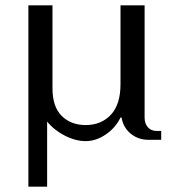

<svg xmlns="http://www.w3.org/2000/svg" viewBox="-20 -520 650 717"><path d="M176 -500V-190Q176 -121 210.5 -87Q245 -53 300 -53Q358 -53 394 -91.5Q430 -130 430 -206V-500H520V-81Q520 -59 532 -45Q544 -31 565 -31H582V2H533Q496 2 468 -21Q440 -44 434 -81H430Q411 -42 374.5 -17.5Q338 7 300 7Q262 7 222 -13.5Q182 -34 156 -66V177H86V-500Z"/></svg>

Font: Wittgenstein Medium
Style: Regular
Weight: 500
Designer: Jörg Drees
Foundry: Jörg Drees
Version: Version 1.500